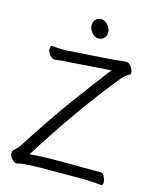

<svg xmlns="http://www.w3.org/2000/svg" viewBox="-132 -987 863 1080"><g transform="rotate(15 300.0 -446.5)"><path d="M374 -68 502 -67Q524 -67 539 -68H540Q553 -68 562.5 -49.5Q572 -31 572 -15Q572 1 561 1H560Q522 -3 457 -5H292Q112 -5 86 4Q78 7 67.5 7Q57 7 42.5 -9.5Q28 -26 28 -37Q28 -48 30 -54Q32 -60 45 -71Q58 -82 62 -88Q190 -287 284.5 -415.5Q379 -544 451 -637L199 -619Q175 -618 154.5 -615.5Q134 -613 124 -612H123Q113 -612 98 -628.5Q83 -645 83 -664Q83 -683 91 -683H93Q137 -679 155.5 -679Q174 -679 198 -681L440 -697Q463 -699 485 -702Q507 -705 521 -705Q535 -705 548.5 -686Q562 -667 562 -654.5Q562 -642 555 -639Q538 -633 517 -610Q323 -373 128 -62Q200 -68 264 -68ZM378 -839Q378 -817 365.5 -804Q353 -791 332 -791Q311 -791 294 -811.5Q277 -832 277 -853Q277 -874 289 -887Q301 -900 322 -900Q343 -900 360.5 -880.5Q378 -861 378 -839Z"/></g></svg>

Font: ToneOZ-Pinyin-WenKai-Regular
Style: Regular
Weight: 400
Designer: Fontworks Inc.
Foundry: ToneOZ
Version: Version 0.240331